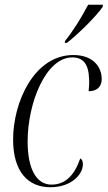

<svg xmlns="http://www.w3.org/2000/svg" viewBox="-20 -776 452 806"><path d="M253 -604 252 -596H261C313 -637 383 -707 411 -747L412 -756H350C323 -704 287 -646 253 -604ZM191 10C279 10 328 -43 328 -87C328 -100 323 -108 317 -111C293 -42 256 -1 196 -1C135 -1 96 -63 96 -182C96 -345 173 -535 283 -535C328 -535 352 -509 354 -444C355 -426 354 -409 352 -393C389 -393 407 -414 407 -444C407 -495 371 -545 288 -545C123 -545 35 -347 35 -190C35 -55 98 10 191 10Z"/></svg>

Font: Noto Serif Display Condensed Light
Style: Italic
Weight: 300
Width: 3
Italic angle: -12°
Designer: Monotype Design Team
Foundry: Monotype Imaging Inc.
Version: Version 2.009